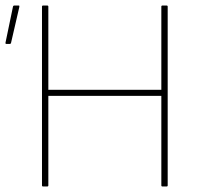

<svg xmlns="http://www.w3.org/2000/svg" viewBox="-20 -675 730 695"><path d="M136 0Q132 0 132 -4V-651Q132 -655 136 -655H151Q155 -655 155 -651V-350H564V-651Q564 -655 568 -655H583Q587 -655 587 -651V-4Q587 0 583 0H568Q564 0 564 -4V-328H155V-4Q155 0 151 0ZM3 -516Q-1 -516 0 -521L27 -651Q28 -655 32 -655H48Q51 -655 50 -650L20 -520Q19 -516 16 -516Z"/></svg>

Font: Sofia Sans Thin
Style: Regular
Weight: 250
Designer: Botio Nikoltchev, Ani Petrova
Foundry: lettersoup
Version: Version 4.101